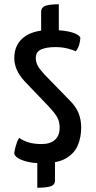

<svg xmlns="http://www.w3.org/2000/svg" viewBox="-20 -758 452 901"><path d="M179 8Q134 8 104.5 0Q75 -8 61 -18.5Q47 -29 47 -38Q47 -43 50 -57Q53 -71 58.5 -87Q64 -103 70 -111Q86 -99 112 -90.5Q138 -82 175 -82Q216 -82 238 -102Q260 -122 260 -159Q260 -186 249 -206.5Q238 -227 209 -258L97 -375Q70 -404 58.5 -431.5Q47 -459 47 -485Q47 -548 91 -582.5Q135 -617 214 -617Q268 -617 299 -610.5Q330 -604 343.5 -595Q357 -586 357 -580Q357 -571 352.5 -551.5Q348 -532 335 -517Q325 -523 298.5 -530Q272 -537 240 -537Q198 -537 173 -526Q148 -515 148 -486Q148 -466 157.5 -449Q167 -432 188 -409L308 -286Q336 -258 348.5 -227.5Q361 -197 361 -159Q361 -115 345.5 -77Q330 -39 290.5 -15.5Q251 8 179 8ZM155 123V-20H238V88Q238 110 217 116.5Q196 123 155 123ZM173 -564V-701Q173 -724 194 -731Q215 -738 256 -738V-559Z"/></svg>

Font: Yanone Kaffeesatz Medium
Style: Regular
Weight: 500
Designer: Yanone (Cyrillic: Daniel Pouzeot, Huerta Tipografica, and Cyreal)
Foundry: Yanone
Version: Version 2.003